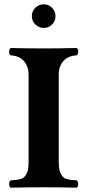

<svg xmlns="http://www.w3.org/2000/svg" viewBox="-20 -870 406 892"><path d="M252.9 -522.9V-122.1Q252.9 -101.6 254.9 -86.9Q256.8 -72.3 262.5 -62.5Q268.1 -52.7 273.4 -47.1Q278.8 -41.5 290 -38.3Q301.3 -35.2 310.3 -34.2Q319.3 -33.2 335.9 -32.2Q343.3 -27.8 343.3 -15.1Q343.3 -2.4 335.9 2Q255.9 0 184.1 0Q109.9 0 29.8 2Q22.5 -2.4 22.5 -15.1Q22.5 -27.8 29.8 -32.2Q46.4 -33.2 55.4 -34.2Q64.5 -35.2 75.7 -38.3Q86.9 -41.5 92.3 -47.1Q97.7 -52.7 103.3 -62.5Q108.9 -72.3 110.8 -86.9Q112.8 -101.6 112.8 -122.1V-522.9Q112.8 -561.5 91.3 -586.2Q69.8 -610.8 29.8 -612.8Q22.5 -617.2 22.5 -629.9Q22.5 -642.6 29.8 -647Q109.9 -645 184.1 -645Q255.9 -645 335.9 -647Q343.3 -642.6 343.3 -629.9Q343.3 -617.2 335.9 -612.8Q295.9 -610.8 274.4 -586.2Q252.9 -561.5 252.9 -522.9ZM127.9 -794.9Q127.9 -817.9 144.3 -834Q160.6 -850.1 183.1 -850.1Q206.1 -850.1 221.9 -834Q237.8 -817.9 237.8 -794.9Q237.8 -772.5 221.9 -756.3Q206.1 -740.2 183.1 -740.2Q160.6 -740.2 144.3 -756.3Q127.9 -772.5 127.9 -794.9Z"/></svg>

Font: Common Serif
Style: Bold
Weight: 700
Designer: Philipp H. Poll, Khaled Hosny
Foundry: Stefan Peev, Context Ltd.
Version: Version 1.026